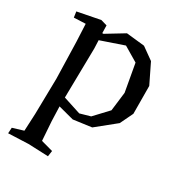

<svg xmlns="http://www.w3.org/2000/svg" viewBox="-182 -642 950 1019"><g transform="rotate(30 293.5 -132.5)"><path d="M185 -455H192L299 -520L410 -508L483 -456L541 -337L542 -167L504 -88L389 5L278 20L183 -5L186 84L194 200L267 220L262 255L140 250L18 255L20 220L86 200L91 95L95 -124L89 -347L84 -454L13 -451L8 -486L146 -513L184 -502ZM184 -60 292 -25 355 -43 432 -125 446 -240 416 -408 327 -461 187 -413 189 -363Z"/></g></svg>

Font: Alike Angular
Style: Regular
Weight: 400
Designer: Sveta Sebyakina
Foundry: Cyreal (www.cyreal.org)
Version: Version 1.300; ttfautohint (v1.8.4.7-5d5b)